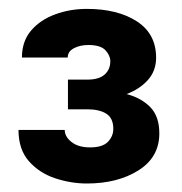

<svg xmlns="http://www.w3.org/2000/svg" viewBox="-20 -737 414 436"><path d="M134.3 -488.8V-556.2H178.2Q204.6 -556.2 217.5 -567.6Q230.5 -579.1 230.5 -598.1Q230.5 -610.8 219.5 -622.8Q208.5 -634.8 180.7 -634.8Q161.6 -634.8 147.7 -627.4Q133.8 -620.1 133.8 -606.4H29.8Q29.8 -643.1 50.5 -667.5Q71.3 -691.9 105 -704.3Q138.7 -716.8 177.2 -716.8Q247.1 -716.8 290.8 -688.5Q334.5 -660.2 334.5 -606Q334.5 -576.2 315.9 -555.4Q297.4 -534.7 267.6 -523.4Q300.8 -514.6 321.3 -493.7Q341.8 -472.7 341.8 -434.1Q341.8 -379.9 294.4 -350.1Q247.1 -320.3 177.2 -320.3Q141.6 -320.3 105.7 -332Q69.8 -343.8 45.9 -370.6Q22 -397.5 22 -441.9H127Q127 -426.8 142.3 -414.6Q157.7 -402.3 184.6 -402.3Q212.9 -402.3 225.1 -415Q237.3 -427.7 237.3 -444.3Q237.3 -468.8 221.4 -478.8Q205.6 -488.8 178.2 -488.8Z"/></svg>

Font: Vazirmatn UI ExtraBold
Style: Regular
Weight: 800
Designer: Saber Rastikerdar
Foundry: Saber Rastikerdar
Version: Version 33.003